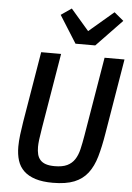

<svg xmlns="http://www.w3.org/2000/svg" viewBox="-63 -998 728 1056"><g transform="rotate(5 301.5 -470.0)"><path d="M253 -698 184 -285Q177 -244 174 -219Q171 -194 171 -178Q171 -155 175.5 -137Q180 -119 191.5 -106Q203 -93 222.5 -86.5Q242 -80 271 -80Q314 -80 340 -92.5Q366 -105 381.5 -128.5Q397 -152 405 -186Q413 -220 420 -262L493 -698H603L534 -284Q522 -210 506 -154.5Q490 -99 461.5 -62Q433 -25 387 -6.5Q341 12 269 12Q212 12 172.5 -0.5Q133 -13 108.5 -36.5Q84 -60 73.5 -93.5Q63 -127 63 -170Q63 -199 67.5 -236Q72 -273 78 -309L143 -698ZM327 -761 232 -912 290 -952 390 -836 526 -952 578 -909 436 -761Z"/></g></svg>

Font: IBM Plex Mono Medium
Style: Italic
Weight: 500
Italic angle: -9°
Monospace: yes
Designer: Mike Abbink, Paul van der Laan, Pieter van Rosmalen
Foundry: Bold Monday
Version: Version 2.3